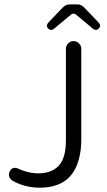

<svg xmlns="http://www.w3.org/2000/svg" viewBox="-20 -868 495 889"><path d="M200.2 -739.3Q208 -729.5 216.3 -729.5Q224.6 -729.5 229.5 -734.4L305.7 -797.9Q312.5 -804.7 320.3 -804.7Q329.1 -804.7 335 -797.9L411.1 -734.4Q416 -729.5 423.3 -729.5Q430.7 -729.5 437 -735.8Q443.4 -742.2 443.4 -749Q443.4 -755.9 437.5 -762.7Q371.1 -832 370.1 -833Q355.5 -847.7 338.9 -847.7H301.8Q285.2 -847.7 270.5 -833L203.1 -762.7Q197.3 -755.9 197.3 -749Q197.3 -744.1 200.2 -739.3ZM356.4 -224.6V-641.6Q356.4 -651.4 353 -657.2Q349.6 -663.1 344.7 -668Q335 -677.7 320.3 -677.7Q305.7 -677.7 295.4 -667Q285.2 -656.2 285.2 -641.6V-218.8Q285.2 -133.8 250 -98.6Q216.8 -65.4 158.2 -65.4Q109.4 -65.4 62.5 -87.9Q57.6 -90.8 50.8 -90.8Q39.1 -90.8 31.2 -84Q21.5 -72.3 21.5 -59.6Q21.5 -42 38.1 -31.2Q95.7 1 164.1 1Q307.6 1 343.8 -126Q356.4 -168 356.4 -224.6Z"/></svg>

Font: FakePearl
Style: ExtraLight
Weight: 300
Version: Version 1.2